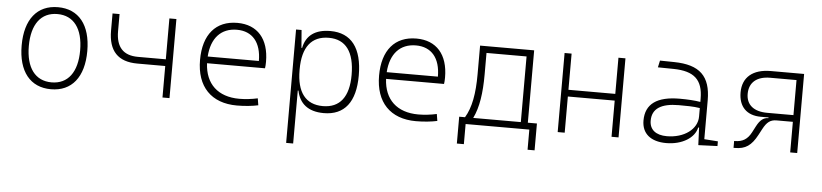

<svg xmlns="http://www.w3.org/2000/svg" viewBox="-44 -777 5362 1252"><g transform="rotate(5 2636.5 -151.0)"><path d="M293 9.8C428.7 9.8 507.8 -87.9 507.8 -258.8C507.8 -429.7 428.7 -527.3 293 -527.3C157.2 -527.3 78.1 -429.7 78.1 -258.8C78.1 -87.9 157.2 9.8 293 9.8ZM293 -35.2C186 -35.2 125 -116.2 125 -258.8C125 -401.4 186 -482.4 293 -482.4C399.9 -482.4 460.9 -401.4 460.9 -258.8C460.9 -116.2 399.9 -35.2 293 -35.2Z M839.8 -206.1H1022.5V0H1068.4V-517.6H1022.5V-250H839.8C743.7 -250 696.3 -301.8 696.3 -405.3V-517.6H650.4V-405.3C650.4 -272.5 712.9 -206.1 839.8 -206.1Z M1510.3 9.8C1560.5 9.8 1612.3 4.4 1649.4 -3.9L1642.1 -48.8C1604 -40 1558.6 -35.2 1522 -35.2C1381.8 -35.2 1298.8 -113.3 1292.5 -248H1671.9C1673.8 -258.3 1674.8 -274.4 1674.8 -291C1674.8 -440.4 1598.6 -527.3 1467.3 -527.3C1326.2 -527.3 1245.1 -432.1 1245.1 -265.6C1245.1 -90.8 1341.8 9.8 1510.3 9.8ZM1293 -292C1300.8 -413.1 1364.3 -482.4 1468.3 -482.4C1569.8 -482.4 1627.9 -413.1 1627.9 -292Z M1851.6 224.6H1897.5V-122.1H1901.9C1918.5 -40.5 1973.6 9.8 2078.6 9.8C2214.4 9.8 2285.2 -80.6 2285.2 -253.9C2285.2 -433.6 2213.4 -527.3 2075.7 -527.3C1977.5 -527.3 1917.5 -484.4 1901.4 -401.4H1897L1887.7 -517.6H1851.6ZM1897.5 -255.9V-261.2C1897.5 -406.7 1956.5 -482.4 2069.8 -482.4C2180.7 -482.4 2238.3 -404.3 2238.3 -253.9C2238.3 -110.4 2180.2 -35.2 2068.8 -35.2C1956.1 -35.2 1897.5 -110.8 1897.5 -255.9Z M2682.1 9.8C2732.4 9.8 2784.2 4.4 2821.3 -3.9L2814 -48.8C2775.9 -40 2730.5 -35.2 2693.8 -35.2C2553.7 -35.2 2470.7 -113.3 2464.4 -248H2843.8C2845.7 -258.3 2846.7 -274.4 2846.7 -291C2846.7 -440.4 2770.5 -527.3 2639.2 -527.3C2498 -527.3 2417 -432.1 2417 -265.6C2417 -90.8 2513.7 9.8 2682.1 9.8ZM2464.8 -292C2472.7 -413.1 2536.1 -482.4 2640.1 -482.4C2741.7 -482.4 2799.8 -413.1 2799.8 -292Z M2960.9 131.8H3006.8V0H3423.8V131.8H3469.7V-43.9H3410.2V-517.6H3056.2V-329.1C3056.2 -203.6 3039.6 -110.8 2999 -43.9H2960.9ZM3364.3 -43.9H3052.7C3088.4 -116.7 3102.1 -211.4 3102.1 -332.5V-473.6H3364.3Z M3961.9 0H4007.8V-517.6H3961.9V-280.8H3655.3V-517.6H3609.4V0H3655.3V-236.8H3961.9Z M4530.3 4.9 4655.3 0V-30.8L4565.9 -37.1V-291.5C4565.9 -449.7 4494.1 -518.6 4326.2 -521L4233.4 -522.5L4223.6 -477.5L4326.2 -476.1C4461.4 -474.1 4519 -421.9 4519 -297.9V-276.9C4482.9 -283.2 4434.6 -286.1 4383.8 -286.1C4234.4 -286.1 4160.2 -232.4 4160.2 -124C4160.2 -39.1 4218.3 9.8 4320.3 9.8C4424.3 9.8 4505.4 -41 4519.5 -109.4H4525.4ZM4519 -236.8V-181.2C4519 -98.1 4433.6 -35.2 4320.3 -35.2C4248.5 -35.2 4207 -68.4 4207 -127.4C4207 -205.1 4264.6 -243.7 4381.3 -243.7C4425.8 -243.7 4478 -243.7 4519 -236.8Z M4920.4 -214.8H4970.7V-210.4C4939 -210.4 4916 -192.4 4894 -150.4L4872.6 -109.4C4848.1 -62.5 4815.9 -42.5 4765.1 -42.5H4760.7V2.4H4770C4838.4 2.4 4877 -23.9 4915.5 -96.2L4936.5 -135.7C4961.4 -182.6 4984.4 -200.2 5025.4 -200.2H5131.3V0H5177.2V-517.6H4959.5C4841.8 -517.6 4774.9 -460.9 4774.9 -361.8C4774.9 -268.6 4827.6 -214.8 4920.4 -214.8ZM5131.3 -244.1H4959.5C4871.6 -244.1 4821.8 -284.7 4821.8 -356.4C4821.8 -431.2 4871.6 -473.6 4959.5 -473.6H5131.3Z"/></g></svg>

Font: Cascadia Mono PL ExtraLight
Style: Regular
Weight: 200
Monospace: yes
Designer: Aaron Bell
Foundry: Saja Typeworks
Version: Version 2404.023